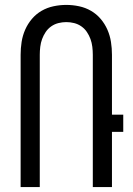

<svg xmlns="http://www.w3.org/2000/svg" viewBox="-20 -762 540 782"><path d="M64 0V-539Q64 -565 68 -591Q72 -617 82.5 -641Q93 -665 110 -685Q127 -705 149.5 -718Q172 -731 198 -736.5Q224 -742 250 -742Q276 -742 302 -736.5Q328 -731 350.5 -718Q373 -705 390 -685Q407 -665 417.5 -641Q428 -617 432 -591Q436 -565 436 -539V-295H482V-225H436V0H358V-539Q358 -555 356 -571.5Q354 -588 348.5 -603Q343 -618 334 -631.5Q325 -645 311.5 -654.5Q298 -664 282 -668Q266 -672 250 -672Q234 -672 218 -668Q202 -664 188.5 -654.5Q175 -645 166 -631.5Q157 -618 151.5 -603Q146 -588 144 -571.5Q142 -555 142 -539V0Z"/></svg>

Font: Iosevka Fixed
Style: Regular
Weight: 400
Monospace: yes
Designer: Belleve Invis
Foundry: Belleve Invis
Version: Version 33.2.4